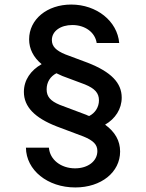

<svg xmlns="http://www.w3.org/2000/svg" viewBox="-20 -730 640 844"><path d="M94 -81C95 18 189 94 311 94C425 94 508 27 508 -64C508 -111 486 -150 442 -182C487 -208 515 -251 515 -301C515 -366 468 -414 366 -454L267 -491C226 -508 208 -526 208 -554C208 -593 246 -620 298 -620C354 -620 398 -588 405 -541H504C496 -637 405 -710 293 -710C187 -710 108 -645 108 -557C108 -515 127 -478 163 -448C115 -421 85 -378 85 -326C85 -261 132 -212 230 -174L347 -130C391 -112 408 -94 408 -66C408 -22 367 10 310 10C248 10 199 -28 195 -81ZM360 -225 243 -269C202 -286 185 -305 185 -337C185 -369 201 -394 228 -408C236 -404 245 -400 254 -396L353 -359C397 -341 415 -321 415 -289C415 -259 398 -233 372 -220C368 -221 364 -223 360 -225Z"/></svg>

Font: CommitMono
Style: 600Regular
Weight: 600
Monospace: yes
Designer: Eigil Nikolajsen
Foundry: Eigil Nikolajsen
Version: Version 1.143